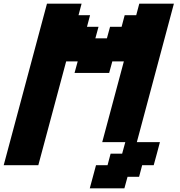

<svg xmlns="http://www.w3.org/2000/svg" viewBox="-20 -895 977 1040"><path d="M466.3 125H653.8L670.9 62.5H733.4L750 0H812.5Q818.4 -21 829.6 -62.5Q840.8 -104 846.2 -125H721.2L921.9 -875H734.4L717.8 -812.5H655.3L638.7 -750H576.2L559.1 -687.5H496.6L513.7 -750H451.2L467.8 -812.5H405.3L421.9 -875H234.4Q195.3 -729 117.2 -437.5Q39.1 -146 0 0H187.5L338.4 -562.5H400.9L383.8 -500H571.3L588.4 -562.5H650.9L533.7 -125H658.7L641.6 -62.5H579.1L562.5 0H500Q494.1 21 483.2 62.5Q472.2 104 466.3 125Z"/></svg>

Font: Faithful 32x
Style: SemiboldOblique
Weight: 400
Foundry: Faithful Resource Pack
Version: Version 1.0; January 27, 2023